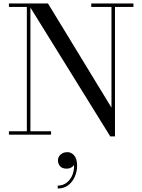

<svg xmlns="http://www.w3.org/2000/svg" viewBox="-20 -770 814 1098"><path d="M154 -750V-19.5H272V0H31V-19.5H133.5V-730.5H31V-750ZM743 -750V-730.5H637.5V10H610.5L139.5 -750H254.5L617.5 -154.5V-730.5H502V-750ZM310 308V291.5Q341 291.5 363.5 273Q386 254.5 396.5 224Q407 193.5 402 158.5H407.5Q408.5 165.5 403 174Q397.5 182.5 386.8 188.5Q376 194.5 362 194.5Q336 194.5 323.8 180.8Q311.5 167 311.5 147.5Q311.5 134 318.5 123.2Q325.5 112.5 337.8 106.2Q350 100 365 100Q388.5 100 404.8 119.8Q421 139.5 421 177.5Q421 209.5 408.2 239.5Q395.5 269.5 370.8 288.8Q346 308 310 308Z"/></svg>

Font: Bodoni Moda
Style: Regular
Weight: 400
Designer: Owen Earl
Foundry: indestructible type
Version: Version 2.005